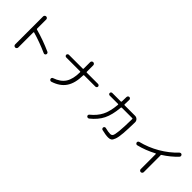

<svg xmlns="http://www.w3.org/2000/svg" viewBox="265 -2111 3470 3470"><g transform="rotate(45 2000.0 -376.5)"><path d="M347.7 37.1Q331.1 37.1 319.3 25.4Q307.6 13.7 307.6 -2V-717.8Q307.6 -733.4 319.3 -745.1Q331.1 -756.8 347.7 -756.8Q363.3 -756.8 375 -745.6Q386.7 -734.4 386.7 -717.8V-485.4Q386.7 -474.6 397.5 -470.7Q605.5 -414.1 814.5 -320.3Q827.1 -314.5 832.5 -300.3Q837.9 -286.1 832 -273.4Q826.2 -259.8 813 -254.4Q799.8 -249 786.1 -254.9Q588.9 -342.8 397.5 -397.5Q387.7 -399.4 386.7 -387.7V-2Q386.7 13.7 375 25.4Q363.3 37.1 347.7 37.1Z M1127.9 -488.3Q1114.3 -488.3 1103.5 -498Q1092.8 -507.8 1092.8 -522Q1092.8 -536.1 1103.5 -546.4Q1114.3 -556.6 1127.9 -556.6H1482.4Q1493.2 -556.6 1493.2 -568.4V-733.4Q1493.2 -750 1504.4 -761.7Q1515.6 -773.4 1532.7 -773.4Q1549.8 -773.4 1561.5 -761.7Q1573.2 -750 1573.2 -733.4V-568.4Q1573.2 -557.6 1585 -556.6H1872.1Q1885.7 -556.6 1896.5 -546.4Q1907.2 -536.1 1907.2 -522Q1907.2 -507.8 1896.5 -498Q1885.7 -488.3 1872.1 -488.3H1585Q1573.2 -488.3 1573.2 -476.6Q1571.3 -274.4 1492.2 -157.2Q1413.1 -40 1246.1 12.7Q1232.4 16.6 1219.2 9.8Q1206.1 2.9 1201.2 -11.2Q1196.3 -25.4 1203.1 -38.6Q1210 -51.8 1223.6 -55.7Q1365.2 -104.5 1428.7 -202.1Q1492.2 -299.8 1493.2 -476.6Q1493.2 -487.3 1482.4 -488.3Z M2169.9 -556.6Q2156.2 -556.6 2146.5 -566.4Q2136.7 -576.2 2136.7 -589.8Q2136.7 -603.5 2146.5 -613.3Q2156.2 -623 2169.9 -623H2387.7Q2391.6 -623 2396 -626.5Q2400.4 -629.9 2400.4 -634.8Q2403.3 -689.5 2403.3 -752.9Q2403.3 -767.6 2414.1 -778.8Q2424.8 -790 2439.9 -790Q2455.1 -790 2465.3 -778.8Q2475.6 -767.6 2475.6 -752.9Q2475.6 -689.5 2472.7 -634.8Q2472.7 -623 2484.4 -623H2752Q2787.1 -623 2812 -598.1Q2836.9 -573.2 2835.9 -538.1Q2833 -357.4 2824.2 -249.5Q2815.4 -141.6 2795.4 -86.9Q2775.4 -32.2 2751 -16.1Q2726.6 0 2684.6 0Q2620.1 0 2518.6 -25.4Q2504.9 -29.3 2498 -41.5Q2491.2 -53.7 2494.1 -67.9Q2497.1 -82 2509.8 -89.4Q2522.5 -96.7 2535.2 -92.8Q2617.2 -71.3 2667 -72.3Q2700.2 -72.3 2716.8 -97.2Q2733.4 -122.1 2744.1 -224.6Q2754.9 -327.1 2757.8 -538.1V-544.9Q2757.8 -556.6 2747.1 -556.6H2480.5Q2469.7 -556.6 2466.8 -544.9Q2449.2 -343.8 2388.7 -222.7Q2328.1 -101.6 2201.2 0Q2189.5 8.8 2174.3 7.8Q2159.2 6.8 2149.4 -3.9Q2140.6 -13.7 2141.1 -28.3Q2141.6 -43 2153.3 -51.8Q2268.6 -145.5 2322.8 -254.4Q2377 -363.3 2393.6 -544.9Q2394.5 -549.8 2391.1 -553.2Q2387.7 -556.6 2383.8 -556.6Z M3157.2 -273.4Q3143.6 -269.5 3130.9 -277.8Q3118.2 -286.1 3114.3 -300.3Q3110.4 -314.5 3118.7 -326.7Q3127 -338.9 3140.6 -342.8Q3326.2 -388.7 3495.1 -486.8Q3664.1 -585 3789.1 -717.8Q3799.8 -728.5 3815.4 -730Q3831.1 -731.4 3841.8 -720.7Q3852.5 -710 3853.5 -694.3Q3854.5 -678.7 3843.8 -668Q3734.4 -550.8 3587.9 -458Q3579.1 -453.1 3583 -441.4Q3584 -438.5 3584 -431.6V-13.7Q3584 2 3572.3 13.7Q3560.5 25.4 3544.9 25.4Q3529.3 25.4 3517.6 13.7Q3505.9 2 3505.9 -13.7V-398.4Q3505.9 -402.3 3502.4 -404.3Q3499 -406.2 3495.1 -404.3Q3325.2 -314.5 3157.2 -273.4Z"/></g></svg>

Font: Rounded-X Mgen+ 2m regular
Style: Regular
Weight: 400
Designer: [Source Han Sans]
Ryoko NISHIZUKA  (kana & ideographs); Paul D. Hunt (Latin, Greek & Cyrillic); Wenlong ZHANG  (bopomofo
Version: Version 1.059.20150602